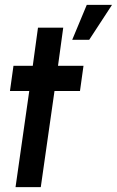

<svg xmlns="http://www.w3.org/2000/svg" viewBox="-20 -771 482 791"><path d="M309.5 -396H204.5L148 0H44L100.5 -396H21L35.5 -500H115L136.5 -657H240.5L219 -500H324ZM277.5 -607 337.5 -751H441.5L347.5 -607Z"/></svg>

Font: Urbanist SemiBold
Style: Italic
Weight: 600
Italic angle: -8°
Designer: Corey Hu
Foundry: Corey Hu
Version: Version 1.321; ttfautohint (v1.8.4.7-5d5b)